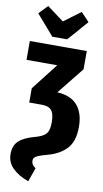

<svg xmlns="http://www.w3.org/2000/svg" viewBox="-121 -998 687 1275"><g transform="rotate(10 222.0 -360.5)"><path d="M436 -189Q436 -91 389 -41.5Q342 8 262 29Q221 40 202.5 48Q184 56 177.5 64Q171 72 171 85Q171 99 178 109.5Q185 120 200 131L167 224Q99 200 59.5 160.5Q20 121 20 66Q20 9 53.5 -22.5Q87 -54 158 -73Q198 -84 218 -97.5Q238 -111 245.5 -132.5Q253 -154 253 -191Q253 -245 233.5 -268.5Q214 -292 170 -292H83V-388L223 -568H16V-695H400V-572L255 -391Q345 -387 390.5 -335Q436 -283 436 -189ZM378 -886 258 -749H158L39 -886L96 -945L209 -861L322 -945Z"/></g></svg>

Font: Fira Sans Compressed ExtraBold
Style: Regular
Weight: 800
Width: 1
Designer: bBox Type GmbH & Carrois Corporate GbR & Edenspiekermann AG
Foundry: bBox Type GmbH & Carrois Corporate GbR & Edenspiekermann AG
Version: Version 4.301